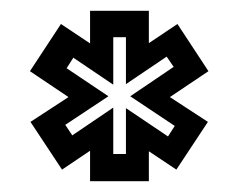

<svg xmlns="http://www.w3.org/2000/svg" viewBox="-20 -784 442 356"><path d="M147 -448V-504.5L95 -469.5L36.5 -558L107 -604L35.5 -652L93 -739.5L147 -703.5V-764H256V-704L309 -739.5L366.5 -652L295 -604L365.5 -558L307 -469.5L256 -503.5V-448ZM190 -498.5H213.5V-583.5L291.5 -531L304 -550.5L221.5 -605.5L302 -660L289 -679L213.5 -628V-715H190V-627L116 -677L103.5 -657.5L181 -605.5L101 -552.5L114 -533L190 -584.5Z"/></svg>

Font: Tourney Thin SemiBold
Style: Regular
Weight: 600
Version: Version 1.015